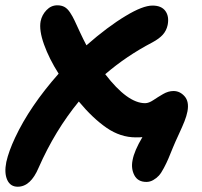

<svg xmlns="http://www.w3.org/2000/svg" viewBox="-57 -520 761 724"><path d="M9.8 184.1Q-18.1 184.1 -29.8 158.2Q-41.5 132.3 -33.2 90.8Q-23.9 49.8 0 -1Q55.2 -119.1 164.1 -242.2Q128.4 -298.3 109.1 -352.1Q89.8 -405.8 96.2 -439.9Q101.1 -463.9 118.4 -481.9Q135.7 -500 159.2 -500Q174.8 -500 186.3 -493.7Q197.8 -487.3 207.5 -472.4Q217.3 -457.5 224.4 -442.1Q231.4 -426.8 244.4 -398.9Q257.3 -371.1 269 -349.1Q349.1 -419.4 417 -460Q481.4 -499 518.1 -499Q551.8 -499 566.7 -478.5Q581.5 -458 575.2 -425.8Q570.8 -404.8 557.1 -389.4Q543.5 -374 517.1 -359.9Q419.9 -309.1 339.8 -240.2Q423.8 -130.9 490.2 -130.9Q503.9 -130.9 521 -142.3Q538.1 -153.8 557.9 -165.3Q577.6 -176.8 597.2 -176.8Q621.6 -176.8 639.2 -156.7Q656.7 -136.7 649.9 -100.1Q646.5 -82.5 638.9 -63.2Q631.3 -43.9 616.9 -12.9Q602.5 18.1 595.2 36.1Q584 64 577.6 78.9Q571.3 93.8 561 113.3Q550.8 132.8 542 142.3Q533.2 151.9 521 158.9Q508.8 166 495.1 166Q462.9 166 449.7 140.9Q436.5 115.7 442.9 84Q449.2 48.8 480 -2.9Q472.2 -2 455.1 -2Q397.5 -2 345.2 -37.8Q293 -73.7 240.2 -137.2Q150.4 -27.8 88.9 111.8Q58.6 184.1 9.8 184.1Z"/></svg>

Font: Shantell Sans Irregular
Style: Bold Italic
Weight: 700
Italic angle: -11.31°
Designer: Stephen Nixon, Anya Danilova, Shantell Martin
Foundry: Arrow Type
Version: Version 1.006;[9816181b4]